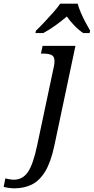

<svg xmlns="http://www.w3.org/2000/svg" viewBox="-160 -786 511 1046"><path d="M-82 240Q-97 240 -113.5 237.5Q-130 235 -140 232L-131 186Q-123 188 -109.5 190.5Q-96 193 -85 193Q-36 193 -7.5 150.5Q21 108 42 8L134 -426Q137 -441 137 -452Q137 -479 120.5 -486.5Q104 -494 76 -494H63L72 -536H251L136 8Q117 97 86.5 147.5Q56 198 14 219Q-28 240 -82 240ZM36 -619Q56 -638 80.5 -664Q105 -690 129 -717Q153 -744 168 -766H263Q269 -744 280.5 -717Q292 -690 306 -664Q320 -638 331 -619L328 -606H293Q268 -623 244.5 -647.5Q221 -672 204 -696Q176 -672 142 -647.5Q108 -623 76 -606H33Z"/></svg>

Font: NotoSerif-Italic
Style: Regular
Weight: 400
Italic angle: -12°
Designer: Monotype Design Team
Foundry: Monotype Imaging Inc.
Version: Version 2.007; ttfautohint (v1.8) -l 8 -r 50 -G 200 -x 14 -D